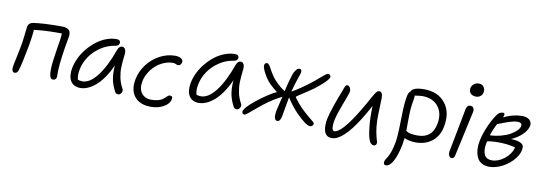

<svg xmlns="http://www.w3.org/2000/svg" viewBox="-64 -1124 5017 1777"><g transform="rotate(10 2445.0 -235.5)"><path d="M430.2 -34.2Q408.7 -34.2 401.1 -60.3Q393.6 -86.4 395 -133.8Q396.5 -169.4 402.8 -218Q409.2 -266.6 418.2 -321.8Q427.2 -377 429.2 -390.1Q437 -441.9 438 -469.2H377Q273.4 -469.2 176.8 -457Q172.4 -383.8 147.9 -258.8Q145.5 -247.6 138.2 -211.4Q130.9 -175.3 126.5 -154.1Q122.1 -132.8 115.5 -106.4Q108.9 -80.1 104 -65.9Q94.7 -35.2 69.8 -35.2Q53.2 -35.2 47.1 -53Q41 -70.8 46.9 -100.1Q47.4 -103 61.3 -169.4Q75.2 -235.8 81.1 -266.1Q93.8 -327.1 100.3 -393.6Q106.9 -460 109.9 -476.1Q118.2 -513.2 159.2 -519Q246.1 -533.2 423.8 -533.2Q474.1 -533.2 494.9 -512.2Q515.6 -491.2 504.9 -439Q468.3 -244.6 462.9 -123Q462.4 -115.2 463.1 -88.6Q463.9 -62 461.9 -60.1Q460.4 -49.8 451.4 -42Q442.4 -34.2 430.2 -34.2Z M692.9 -2Q627.9 -2 600.1 -48.8Q572.3 -95.7 587.9 -174.8Q597.2 -221.7 620.6 -269.5Q644 -317.4 679 -359.4Q713.9 -401.4 755.6 -434.3Q797.4 -467.3 846.9 -486.6Q896.5 -505.9 945.8 -505.9Q964.4 -505.9 974.1 -497.1Q983.9 -488.3 981 -472.2Q976.1 -447.3 944.8 -442.9Q875 -433.1 813 -392.8Q751 -352.5 711.2 -295.2Q671.4 -237.8 658.7 -174.8Q652.8 -144.5 652.1 -126.2Q651.4 -107.9 656.7 -75.2Q671.9 -65.9 701.7 -65.9Q770 -65.9 839.1 -154.3Q908.2 -242.7 967.8 -409.2Q981.9 -445.8 1008.8 -445.8Q1028.3 -445.8 1037.8 -427.7Q1047.4 -409.7 1043.9 -379.9Q1034.7 -303.2 1033.4 -256.6Q1032.2 -210 1042.5 -159.9Q1052.7 -109.9 1078.6 -63Q1088.9 -45.9 1077.9 -25.4Q1066.9 -4.9 1048.8 -4.9Q1035.6 -4.9 1028.3 -9.8Q1021 -14.6 1015.6 -25.9Q989.3 -75.2 977.8 -127.2Q966.3 -179.2 971.7 -263.2Q941.4 -194.8 905 -143.1Q868.7 -91.3 832 -61.3Q795.4 -31.2 760.5 -16.6Q725.6 -2 692.9 -2Z M1366.7 56.2Q1261.2 56.2 1211.4 -6.1Q1161.6 -68.4 1182.6 -172.9Q1197.8 -248.5 1246.3 -312Q1294.9 -375.5 1364 -411.9Q1433.1 -448.2 1506.3 -448.2Q1543 -448.2 1564.2 -433.8Q1585.4 -419.4 1579.6 -397Q1576.7 -383.8 1568.1 -375.5Q1559.6 -367.2 1547.4 -367.2Q1538.1 -367.2 1525.9 -373.5Q1513.7 -379.9 1498.5 -379.9Q1454.6 -379.9 1412.1 -361.8Q1369.6 -343.8 1336.7 -313.7Q1303.7 -283.7 1280.3 -244.6Q1256.8 -205.6 1248.5 -164.1Q1234.4 -93.3 1265.9 -51Q1297.4 -8.8 1359.4 -8.8Q1393.6 -8.8 1420.2 -15.9Q1446.8 -22.9 1461.2 -33Q1475.6 -43 1485.8 -53Q1496.1 -63 1504.4 -70.1Q1512.7 -77.1 1520.5 -77.1Q1537.1 -77.1 1542.7 -70.3Q1548.3 -63.5 1545.4 -46.9Q1536.6 -2 1485.1 27.1Q1433.6 56.2 1366.7 56.2Z M1796.9 -56.2Q1731.9 -56.2 1704.1 -103Q1676.3 -149.9 1691.9 -229Q1701.2 -275.9 1724.6 -323.7Q1748 -371.6 1783 -413.6Q1817.9 -455.6 1859.6 -488.5Q1901.4 -521.5 1951.2 -540.8Q2001 -560.1 2050.3 -560.1Q2068.8 -560.1 2078.4 -551Q2087.9 -542 2085 -525.9Q2080.1 -501.5 2048.8 -497.1Q1979 -487.3 1917.2 -447Q1855.5 -406.7 1815.7 -349.4Q1775.9 -292 1763.2 -229Q1756.8 -201.2 1756.3 -180.9Q1755.9 -160.6 1761.2 -129.9Q1775.4 -120.1 1806.2 -120.1Q1874.5 -120.1 1943.6 -208.3Q2012.7 -296.4 2072.3 -462.9Q2086.4 -500 2113.3 -500Q2132.8 -500 2142.1 -481.9Q2151.4 -463.9 2147.9 -434.1Q2139.2 -357.9 2137.9 -311Q2136.7 -264.2 2147 -214.1Q2157.2 -164.1 2183.1 -117.2Q2193.4 -100.1 2182.1 -79.6Q2170.9 -59.1 2152.8 -59.1Q2139.6 -59.1 2132.6 -64Q2125.5 -68.8 2120.1 -80.1Q2093.8 -129.4 2082.3 -181.4Q2070.8 -233.4 2076.2 -317.9Q2045.9 -249.5 2009.3 -197.8Q1972.7 -146 1936 -115.7Q1899.4 -85.4 1864.5 -70.8Q1829.6 -56.2 1796.9 -56.2Z M2229.5 -22.9Q2220.2 -22.9 2214.4 -30.3Q2208.5 -37.6 2208.5 -46.9Q2208.5 -71.3 2266.8 -124.5Q2325.2 -177.7 2403.8 -230Q2454.6 -264.6 2491.7 -280.8Q2453.6 -309.1 2418.5 -344.2Q2386.2 -376.5 2358.9 -426.8Q2331.5 -477.1 2331.5 -500Q2331.5 -512.2 2337.9 -520.5Q2344.2 -528.8 2356.4 -528.8Q2366.2 -528.8 2377.2 -514.6Q2388.2 -500.5 2398.2 -480.2Q2408.2 -460 2427.2 -430.7Q2446.3 -401.4 2467.8 -378.9Q2516.1 -328.1 2560.5 -301.8Q2579.6 -388.7 2606.4 -471.2Q2613.8 -491.7 2629.4 -510.7Q2645 -529.8 2661.6 -529.8Q2685.5 -529.8 2679.7 -493.2Q2678.7 -487.8 2657.5 -426.3Q2636.2 -364.7 2622.6 -308.1Q2705.1 -353 2820.8 -445.8Q2835.9 -458 2864.7 -483.4Q2893.6 -508.8 2907.7 -518.8Q2921.9 -528.8 2930.7 -528.8Q2941.4 -528.8 2948 -521.7Q2954.6 -514.6 2954.6 -504.9Q2954.6 -487.3 2915.8 -449.2Q2877 -411.1 2825.7 -373Q2803.7 -356.4 2763.7 -330.6Q2723.6 -304.7 2697.8 -287.6Q2671.9 -270.5 2671.9 -268.1Q2671.9 -264.2 2683.8 -247.8Q2695.8 -231.4 2718.3 -205.3Q2740.7 -179.2 2765.6 -155.8Q2790.5 -131.8 2821 -106.9Q2851.6 -82 2865 -70.1Q2878.4 -58.1 2878.4 -51.8Q2878.4 -40.5 2869.6 -31.7Q2860.8 -22.9 2847.7 -22.9Q2808.6 -22.9 2711.4 -122.1Q2658.2 -177.7 2610.8 -252Q2606.9 -230.5 2594 -156.7Q2581.1 -83 2577.6 -64.9Q2567.9 -18.1 2540.5 -18.1Q2526.4 -18.1 2519 -32.7Q2511.7 -47.4 2512.2 -66.4Q2512.7 -85.4 2515.6 -104Q2520.5 -129.4 2533.2 -179.9Q2545.9 -230.5 2549.8 -247.1Q2481.9 -212.9 2429.7 -175.8Q2385.7 -144.5 2337.6 -103.8Q2289.6 -63 2264.6 -43Q2239.7 -22.9 2229.5 -22.9Z M3065.4 50.8Q3035.6 50.8 3017.1 35.2Q2998.5 19.5 2992.4 -6.6Q2986.3 -32.7 2986.8 -60.8Q2987.3 -88.9 2993.7 -120.1Q3002 -161.6 3032.2 -249.8Q3062.5 -337.9 3081.5 -382.8Q3084.5 -390.1 3088.1 -401.1Q3091.8 -412.1 3094 -417.7Q3096.2 -423.3 3099.1 -430.7Q3102.1 -438 3104.2 -441.9Q3106.4 -445.8 3109.4 -449.5Q3112.3 -453.1 3115.5 -454.6Q3118.7 -456.1 3122.6 -456.1Q3138.2 -456.1 3148.9 -438.5Q3159.7 -420.9 3155.3 -397Q3152.3 -381.3 3113.5 -279.1Q3074.7 -176.8 3065.4 -132.8Q3053.7 -87.9 3055.9 -52Q3058.1 -16.1 3077.6 -16.1Q3146 -16.1 3289.6 -254.9Q3307.6 -284.7 3327.4 -319.8Q3347.2 -355 3358.6 -376Q3370.1 -397 3382.1 -416.5Q3394 -436 3403.8 -444.6Q3413.6 -453.1 3423.3 -453.1Q3456.5 -453.1 3456.5 -395Q3456.5 -378.9 3453.4 -298.3Q3450.2 -217.8 3451.7 -174.8Q3453.6 -120.6 3462.2 -76.7Q3470.7 -32.7 3478 -9.3Q3485.4 14.2 3485.4 21Q3485.4 33.2 3478.3 41.5Q3471.2 49.8 3460.4 49.8Q3430.2 49.8 3414.3 7.3Q3398.4 -35.2 3390.6 -119.1Q3381.3 -204.6 3386.2 -308.1Q3342.3 -227.1 3306.6 -170.9Q3166.5 50.8 3065.4 50.8Z M3603.5 211.9Q3575.7 211.9 3581.5 179.2Q3583.5 168.9 3591.8 155.3Q3600.1 141.6 3609.4 127Q3618.7 112.3 3630.6 78.9Q3642.6 45.4 3651.4 1Q3663.1 -58.6 3665 -139.6Q3667 -220.7 3669.2 -304.9Q3671.4 -389.2 3684.1 -455.1Q3690.9 -489.3 3708.5 -500Q3724.1 -543 3830.1 -543Q3960.9 -543 4029.3 -456.5Q4097.7 -370.1 4070.3 -232.9Q4052.2 -141.6 3989.5 -93.3Q3926.8 -44.9 3838.4 -44.9Q3774.4 -44.9 3729.5 -66.9Q3727.1 -42 3720.2 -2.9Q3699.7 100.1 3668.5 156Q3637.2 211.9 3603.5 211.9ZM3750.5 -433.1Q3740.7 -383.3 3737.3 -335.7Q3733.9 -288.1 3733.9 -221.9Q3733.9 -155.8 3733.4 -134.8Q3745.6 -127.4 3752 -124Q3758.3 -120.6 3783.2 -115.7Q3808.1 -110.8 3842.3 -110.8Q3979.5 -110.8 4005.4 -246.1Q4025.9 -348.6 3974.6 -413.3Q3923.3 -478 3824.2 -478Q3806.6 -478 3753.4 -470.2Q3754.9 -454.1 3750.5 -433.1Z M4312 -559.1Q4279.8 -559.1 4261.5 -578.9Q4243.2 -598.6 4249 -627.9Q4253.4 -650.9 4273.2 -667Q4293 -683.1 4317.9 -683.1Q4350.6 -683.1 4366.5 -660.2Q4382.3 -637.2 4376 -606.9Q4372.6 -588.9 4355.7 -574Q4338.9 -559.1 4312 -559.1ZM4189 40Q4171.9 40 4163.8 20.8Q4155.8 1.5 4161.1 -23.9Q4186.5 -152.8 4209.2 -272.9Q4231.9 -393.1 4238.3 -426.8Q4246.6 -466.8 4276.9 -466.8Q4295.9 -466.8 4306.2 -453.4Q4316.4 -439.9 4312 -416Q4303.7 -374 4264.9 -200Q4226.1 -25.9 4218.3 12.2Q4213.4 40 4189 40Z M4545.9 59.1Q4506.8 59.1 4479 44.2Q4451.2 29.3 4437 6.3Q4422.9 -16.6 4416.7 -47.4Q4410.6 -78.1 4411.9 -106.9Q4413.1 -135.7 4418.9 -165Q4431.2 -228 4463.6 -301.8Q4496.1 -375.5 4530.3 -423.8Q4551.8 -456.1 4586.9 -456.1Q4604.5 -456.1 4601.1 -436Q4599.6 -425.8 4592.3 -413.1Q4680.7 -457 4766.1 -457Q4814 -457 4837.2 -434.1Q4860.4 -411.1 4854 -378.9Q4844.2 -335 4802.2 -294.9Q4760.3 -254.9 4701.2 -229Q4821.3 -224.1 4821.3 -170.9Q4821.3 -118.7 4779.3 -64.7Q4737.3 -10.7 4672.6 24.2Q4607.9 59.1 4545.9 59.1ZM4733.9 -397Q4720.2 -397 4706.1 -394.8Q4691.9 -392.6 4670.7 -386Q4649.4 -379.4 4637.9 -375.5Q4626.5 -371.6 4594.2 -359.4Q4562 -347.2 4550.3 -342.8Q4521.5 -289.6 4502 -229Q4555.7 -231 4605.5 -244.4Q4655.3 -257.8 4689.9 -277.3Q4724.6 -296.9 4746.8 -319.3Q4769 -341.8 4772.9 -362.8Q4775.9 -378.4 4766.1 -387.7Q4756.3 -397 4733.9 -397ZM4483.9 -158.2Q4469.2 -84.5 4487.8 -44.2Q4506.3 -3.9 4561 -3.9Q4619.6 -3.9 4676.8 -48.8Q4733.9 -93.8 4752 -158.2Q4697.3 -174.8 4621.6 -178Q4545.9 -181.2 4487.3 -169.9Q4486.8 -168 4485.6 -164.1Q4484.4 -160.2 4483.9 -158.2Z"/></g></svg>

Font: Shantell Sans Bouncy
Style: Italic
Weight: 300
Italic angle: -11.31°
Designer: Stephen Nixon, Anya Danilova, Shantell Martin
Foundry: Arrow Type
Version: Version 1.006;[9816181b4]